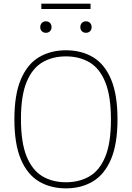

<svg xmlns="http://www.w3.org/2000/svg" viewBox="-20 -1025 724 1054"><path d="M342 9Q257.5 9 193.8 -29Q130 -67 94.5 -150.5Q59 -234 59 -370Q59 -506.5 94.8 -590Q130.5 -673.5 194.2 -711.2Q258 -749 342 -749Q427 -749 490.5 -711.2Q554 -673.5 589.5 -590Q625 -506.5 625 -370Q625 -234 589.2 -150.5Q553.5 -67 489.8 -29Q426 9 342 9ZM342 -24.5Q415.5 -24.5 471.2 -57Q527 -89.5 558 -164.8Q589 -240 589 -368Q589 -498 558 -574Q527 -650 471.2 -682.8Q415.5 -715.5 342 -715.5Q268.5 -715.5 213 -683Q157.5 -650.5 126.2 -575.2Q95 -500 95 -372Q95 -242 126.2 -166Q157.5 -90 213 -57.2Q268.5 -24.5 342 -24.5ZM452 -845Q438.5 -845 429.8 -853.5Q421 -862 421 -876Q421 -890.5 429.8 -899.2Q438.5 -908 452 -908Q465.5 -908 474.2 -899.2Q483 -890.5 483 -876Q483 -862 474.2 -853.5Q465.5 -845 452 -845ZM232 -845Q218.5 -845 209.8 -853.5Q201 -862 201 -876Q201 -890.5 209.8 -899.2Q218.5 -908 232 -908Q245.5 -908 254.2 -899.2Q263 -890.5 263 -876Q263 -862 254.2 -853.5Q245.5 -845 232 -845ZM207 -975.5V-1005H477V-975.5Z"/></svg>

Font: Encode Sans SC Condensed Thin Thin
Style: Regular
Weight: 250
Version: Version 3.002